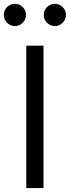

<svg xmlns="http://www.w3.org/2000/svg" viewBox="-62 -961 357 981"><path d="M160.2 -727.5V0H72.3V-727.5ZM218.3 -828.1Q194.8 -828.1 178.2 -844.7Q161.6 -861.3 161.6 -884.8Q161.6 -908.2 178.2 -924.8Q194.8 -941.4 218.3 -941.4Q241.7 -941.4 258.3 -924.8Q274.9 -908.2 274.9 -884.8Q274.9 -861.3 258.3 -844.7Q241.7 -828.1 218.3 -828.1ZM14.2 -828.1Q-9.3 -828.1 -25.9 -844.7Q-42.5 -861.3 -42.5 -884.8Q-42.5 -908.2 -25.9 -924.8Q-9.3 -941.4 14.2 -941.4Q37.6 -941.4 54.2 -924.8Q70.8 -908.2 70.8 -884.8Q70.8 -861.3 54.2 -844.7Q37.6 -828.1 14.2 -828.1Z"/></svg>

Font: Inter Khmer Looped
Style: Regular
Weight: 400
Designer: Rasmus Andersson, Sovichet Tep
Foundry: Anagata Design
Version: Version 1.000